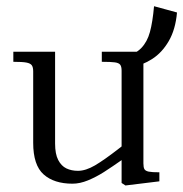

<svg xmlns="http://www.w3.org/2000/svg" viewBox="-20 -578 584 612"><path d="M85.8 -122.9V-350.5Q85.8 -363.5 81.4 -369.8Q77.1 -376.1 64.2 -378.6Q51.4 -381 22.5 -381V-413H155.6V-120.5Q155.6 -87.1 165.5 -68.1Q175.4 -49 191.6 -41.2Q207.8 -33.5 228.5 -33.5Q253.1 -33.5 282.9 -50.9Q312.6 -68.4 358.2 -103.9L368.1 -111.6L374.1 -72.1Q336.2 -45.5 311.3 -29.6Q286.4 -13.8 260.5 -3.1Q234.6 7.5 211 7.5Q152.2 7.5 119 -22.1Q85.8 -51.6 85.8 -122.9ZM367.6 5.2V-352.6Q367.6 -365.8 363.2 -371.6Q358.8 -377.5 346.2 -379.2Q333.6 -381 304.5 -381V-413H437.1V-57.2Q437.1 -44.4 440.4 -38.7Q443.8 -33 454.2 -30.9Q464.6 -28.8 488 -28.8V0L379.9 13.2ZM471 -558.2 544.2 -538.2Q539.4 -483.9 517.9 -447Q496.4 -410.1 465.3 -390.2Q434.2 -370.2 398.8 -363.2L377.5 -397.8Q411.2 -405.1 430.3 -424.9Q449.4 -444.6 457.9 -476Q466.5 -507.4 471 -558.2Z"/></svg>

Font: Didactic
Style: Regular
Weight: 400
Designer: Tyler Finck
Foundry: Etcetera Type Co
Version: Version 3.007;FEAKit 1.0